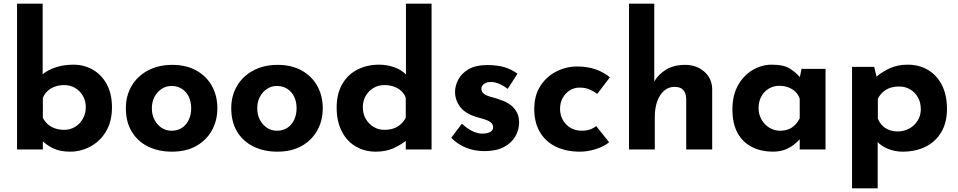

<svg xmlns="http://www.w3.org/2000/svg" viewBox="-20 -809 5182 1039"><path d="M359.4 11.7Q304.7 11.7 266.6 -6.8Q228.5 -25.4 201.2 -54.7L211.9 -85V0H72.3V-789.1H210.9V-362.3V-407.2Q237.3 -429.7 280.3 -444.3Q323.2 -459 377.9 -459Q434.6 -459 481.9 -432.1Q529.3 -405.3 557.6 -353.5Q585.9 -301.8 585.9 -227.5Q585.9 -153.3 554.7 -99.6Q523.4 -45.9 471.2 -17.1Q418.9 11.7 359.4 11.7ZM328.1 -106.4Q359.4 -106.4 385.7 -122.1Q412.1 -137.7 428.2 -166Q444.3 -194.3 444.3 -228.5Q444.3 -263.7 428.2 -291Q412.1 -318.4 385.7 -333.5Q359.4 -348.6 328.1 -348.6Q300.8 -348.6 277.3 -340.3Q253.9 -332 237.3 -316.4Q220.7 -300.8 211.9 -279.3V-171.9Q223.6 -149.4 240.2 -135.3Q256.8 -121.1 278.8 -113.8Q300.8 -106.4 328.1 -106.4Z M661.1 -223.6Q661.1 -291 692.4 -344.2Q723.6 -397.5 780.8 -427.7Q837.9 -458 912.1 -458Q987.3 -458 1042 -427.7Q1096.7 -397.5 1126.5 -344.2Q1156.2 -291 1156.2 -223.6Q1156.2 -156.2 1126.5 -103Q1096.7 -49.8 1042 -19Q987.3 11.7 910.2 11.7Q837.9 11.7 781.2 -16.1Q724.6 -43.9 692.9 -96.7Q661.1 -149.4 661.1 -223.6ZM801.8 -222.7Q801.8 -188.5 815.9 -161.1Q830.1 -133.8 854 -117.7Q877.9 -101.6 908.2 -101.6Q941.4 -101.6 965.3 -117.7Q989.3 -133.8 1002 -161.6Q1014.6 -189.5 1014.6 -222.7Q1014.6 -257.8 1002 -284.7Q989.3 -311.5 965.3 -327.6Q941.4 -343.8 908.2 -343.8Q877.9 -343.8 854 -327.6Q830.1 -311.5 815.9 -284.7Q801.8 -257.8 801.8 -222.7Z M1231.4 -223.6Q1231.4 -291 1262.7 -344.2Q1293.9 -397.5 1351.1 -427.7Q1408.2 -458 1482.4 -458Q1557.6 -458 1612.3 -427.7Q1667 -397.5 1696.8 -344.2Q1726.6 -291 1726.6 -223.6Q1726.6 -156.2 1696.8 -103Q1667 -49.8 1612.3 -19Q1557.6 11.7 1480.5 11.7Q1408.2 11.7 1351.6 -16.1Q1294.9 -43.9 1263.2 -96.7Q1231.4 -149.4 1231.4 -223.6ZM1372.1 -222.7Q1372.1 -188.5 1386.2 -161.1Q1400.4 -133.8 1424.3 -117.7Q1448.2 -101.6 1478.5 -101.6Q1511.7 -101.6 1535.6 -117.7Q1559.6 -133.8 1572.3 -161.6Q1585 -189.5 1585 -222.7Q1585 -257.8 1572.3 -284.7Q1559.6 -311.5 1535.6 -327.6Q1511.7 -343.8 1478.5 -343.8Q1448.2 -343.8 1424.3 -327.6Q1400.4 -311.5 1386.2 -284.7Q1372.1 -257.8 1372.1 -222.7Z M2013.7 11.7Q1953.1 11.7 1904.8 -16.6Q1856.4 -44.9 1829.1 -99.1Q1801.8 -153.3 1801.8 -226.6Q1801.8 -300.8 1831.5 -353Q1861.3 -405.3 1913.6 -432.1Q1965.8 -459 2031.2 -459Q2073.2 -459 2111.8 -445.8Q2150.4 -432.6 2176.8 -406.2V-362.3V-789.1H2315.4V0H2175.8V-85L2186.5 -54.7Q2152.3 -26.4 2110.4 -7.3Q2068.4 11.7 2013.7 11.7ZM2059.6 -106.4Q2087.9 -106.4 2109.4 -113.8Q2130.9 -121.1 2147.5 -135.7Q2164.1 -150.4 2175.8 -171.9V-279.3Q2168 -301.8 2151.4 -316.9Q2134.8 -332 2111.3 -340.3Q2087.9 -348.6 2059.6 -348.6Q2028.3 -348.6 2002 -333.5Q1975.6 -318.4 1959.5 -291Q1943.4 -263.7 1943.4 -228.5Q1943.4 -193.4 1959.5 -165.5Q1975.6 -137.7 2002 -122.1Q2028.3 -106.4 2059.6 -106.4Z M2600.6 8.8Q2546.9 8.8 2500.5 -10.3Q2454.1 -29.3 2421.9 -63.5L2479.5 -139.6Q2511.7 -110.4 2539.1 -98.1Q2566.4 -85.9 2588.9 -85.9Q2605.5 -85.9 2619.1 -89.4Q2632.8 -92.8 2640.6 -100.6Q2648.4 -108.4 2648.4 -120.1Q2648.4 -136.7 2635.3 -147Q2622.1 -157.2 2601.1 -163.6Q2580.1 -169.9 2555.7 -176.8Q2496.1 -195.3 2469.2 -231.9Q2442.4 -268.6 2442.4 -311.5Q2442.4 -344.7 2460 -378.4Q2477.5 -412.1 2516.1 -434.6Q2554.7 -457 2615.2 -457Q2669.9 -457 2708.5 -445.8Q2747.1 -434.6 2780.3 -410.2L2727.5 -328.1Q2709 -342.8 2685.5 -353.5Q2662.1 -364.3 2641.6 -365.2Q2624 -366.2 2611.3 -361.3Q2598.6 -356.4 2591.8 -348.1Q2585 -339.8 2585 -331.1Q2584 -312.5 2599.1 -301.3Q2614.3 -290 2638.7 -284.2Q2663.1 -278.3 2685.5 -269.5Q2717.8 -259.8 2740.7 -242.7Q2763.7 -225.6 2776.4 -202.1Q2789.1 -178.7 2789.1 -146.5Q2789.1 -106.4 2768.6 -70.8Q2748 -35.2 2706.5 -13.2Q2665 8.8 2600.6 8.8Z M3276.4 -39.1Q3247.1 -15.6 3203.6 -2Q3160.2 11.7 3118.2 11.7Q3043 11.7 2987.3 -15.6Q2931.6 -43 2901.4 -94.7Q2871.1 -146.5 2871.1 -218.8Q2871.1 -292 2903.8 -343.3Q2936.5 -394.5 2990.2 -421.9Q3043.9 -449.2 3102.5 -449.2Q3161.1 -449.2 3205.1 -433.1Q3249 -417 3280.3 -390.6L3211.9 -300.8Q3198.2 -311.5 3173.8 -323.2Q3149.4 -335 3116.2 -335Q3086.9 -335 3063 -319.8Q3039.1 -304.7 3024.9 -278.8Q3010.7 -252.9 3010.7 -218.8Q3010.7 -186.5 3025.9 -159.7Q3041 -132.8 3067.4 -117.2Q3093.8 -101.6 3129.9 -101.6Q3153.3 -101.6 3172.9 -108.4Q3192.4 -115.2 3206.1 -127Z M3383.8 0V-789.1H3520.5V-348.6L3519.5 -366.2Q3543 -407.2 3585 -432.6Q3627 -458 3687.5 -458Q3749 -458 3791 -421.4Q3833 -384.8 3834 -327.1V0H3693.4V-275.4Q3692.4 -304.7 3677.7 -321.8Q3663.1 -338.9 3629.9 -338.9Q3597.7 -338.9 3573.7 -317.9Q3549.8 -296.9 3536.6 -260.7Q3523.4 -224.6 3523.4 -177.7V0Z M4161.1 11.7Q4100.6 11.7 4050.8 -12.7Q4001 -37.1 3972.2 -87.9Q3943.4 -138.7 3943.4 -217.8Q3943.4 -292 3973.1 -346.2Q4002.9 -400.4 4052.2 -429.7Q4101.6 -459 4156.2 -459Q4221.7 -459 4254.9 -437.5Q4288.1 -416 4310.5 -389.6L4304.7 -373L4317.4 -436.5H4447.3V0H4307.6V-94.7L4318.4 -65.4Q4316.4 -65.4 4306.2 -53.7Q4295.9 -42 4276.4 -26.4Q4256.8 -10.7 4228.5 0.5Q4200.2 11.7 4161.1 11.7ZM4201.2 -101.6Q4226.6 -101.6 4246.6 -109.4Q4266.6 -117.2 4281.2 -131.8Q4295.9 -146.5 4307.6 -168V-275.4Q4299.8 -297.9 4283.7 -313Q4267.6 -328.1 4245.6 -336.4Q4223.6 -344.7 4196.3 -344.7Q4166 -344.7 4140.6 -329.6Q4115.2 -314.5 4100.1 -287.1Q4085 -259.8 4085 -224.6Q4085 -189.5 4101.1 -161.6Q4117.2 -133.8 4143.6 -117.7Q4169.9 -101.6 4201.2 -101.6Z M4864.3 11.7Q4825.2 11.7 4788.1 -2.4Q4751 -16.6 4725.6 -43.9L4729.5 -85V210H4590.8V-447.3H4710.9L4730.5 -362.3L4719.7 -391.6Q4753.9 -420.9 4795.9 -439.9Q4837.9 -459 4892.6 -459Q4953.1 -459 5001.5 -430.7Q5049.8 -402.3 5077.1 -348.6Q5104.5 -294.9 5104.5 -219.7Q5104.5 -145.5 5073.7 -93.8Q5043 -42 4988.8 -15.1Q4934.6 11.7 4864.3 11.7ZM4836.9 -97.7Q4871.1 -97.7 4899.4 -112.8Q4927.7 -127.9 4945.3 -155.3Q4962.9 -182.6 4962.9 -217.8Q4962.9 -254.9 4947.3 -282.2Q4931.6 -309.6 4905.3 -325.2Q4878.9 -340.8 4846.7 -340.8Q4818.4 -340.8 4796.9 -333.5Q4775.4 -326.2 4758.8 -311.5Q4742.2 -296.9 4730.5 -275.4V-168Q4738.3 -146.5 4753.4 -130.9Q4768.6 -115.2 4790 -106.4Q4811.5 -97.7 4836.9 -97.7Z"/></svg>

Font: Josefin Sans CFJ
Style: Bold
Weight: 700
Designer: Santiago Orozco
Foundry: Typemade
Version: Version 2.001